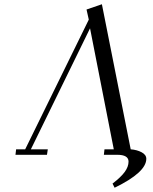

<svg xmlns="http://www.w3.org/2000/svg" viewBox="-20 -732 725 908"><path d="M53.2 0 56.2 -25.9H99.1L399.9 -639.2L389.2 -687L461.9 -711.9L598.1 -25.9Q628.4 -23.4 650.1 -11.7Q671.9 0 671.9 19Q671.9 83 522 155.8L512.2 136.2Q552.2 105.5 570.1 80.8Q587.9 56.2 587.9 32.2Q587.9 0 534.2 0H471.2L474.1 -25.9H518.1L405.8 -598.1L126 -25.9H206.1L202.1 0Z"/></svg>

Font: Dehuti
Style: Italic
Weight: 400
Version: Version 1.2